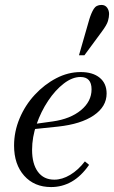

<svg xmlns="http://www.w3.org/2000/svg" viewBox="-20 -744 462 778"><path d="M187 14Q119 14 78 -32Q37 -78 37 -154Q37 -211 59.5 -264.5Q82 -318 121 -360Q160 -402 208 -427Q256 -452 307 -452Q356 -452 384 -429Q412 -406 412 -365Q412 -312 360 -276.5Q308 -241 215 -231L119 -221L122 -242L194 -252Q265 -262 308 -297.5Q351 -333 351 -382Q351 -432 306 -432Q273 -432 238.5 -405.5Q204 -379 175 -335.5Q146 -292 128 -240Q110 -188 110 -137Q110 -80 133.5 -48Q157 -16 200 -16Q232 -16 264.5 -35.5Q297 -55 324 -90L341 -76Q309 -30 270.5 -8Q232 14 187 14ZM300 -520 342 -666Q350 -692 360 -708Q370 -724 391 -724Q406 -724 414 -713Q422 -702 422 -687Q422 -675 417.5 -659Q413 -643 392 -615L322 -520Z"/></svg>

Font: Baskervville
Style: Italic
Weight: 400
Italic angle: -18°
Designer: ANRT
Foundry: ANRT
Version: Version 1.100